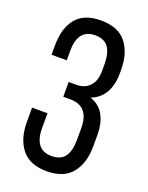

<svg xmlns="http://www.w3.org/2000/svg" viewBox="-136 -777 659 855"><g transform="rotate(20 193.5 -350.0)"><path d="M193 -707Q274 -707 312.5 -659Q351 -611 351 -531V-513Q351 -459 329.5 -421.5Q308 -384 265 -368Q310 -353 330.5 -315Q351 -277 351 -224V-169Q351 -89 312.5 -41Q274 7 193 7Q113 7 74.5 -41Q36 -89 36 -169V-237H109V-165Q109 -117 129 -90.5Q149 -64 191 -64Q234 -64 253.5 -91Q273 -118 273 -171V-226Q273 -330 183 -330H150V-400H187Q226 -400 249.5 -425Q273 -450 273 -496V-528Q273 -582 253.5 -609Q234 -636 191 -636Q149 -636 129 -609.5Q109 -583 109 -535V-488H37V-532Q37 -613 74.5 -660Q112 -707 193 -707Z"/></g></svg>

Font: Bebas Neue Regular
Style: Regular
Weight: 400
Designer: Ryoichi Tsunekawa & LGV (GE)
Foundry: Free Software Foundation, Inc.
Version: Version 1.003 August 13, 2016